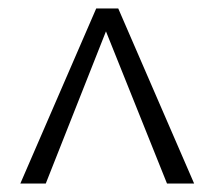

<svg xmlns="http://www.w3.org/2000/svg" viewBox="-20 -433 506 453"><path d="M374 0 230 -359 88 0H28L207 -413H259L438 0Z"/></svg>

Font: Ysabeau Infant Semilight
Style: Regular
Weight: 300
Designer: Christian Thalmann (Catharsis Fonts)
Version: Version 0.003